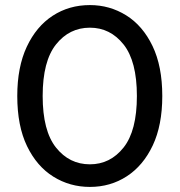

<svg xmlns="http://www.w3.org/2000/svg" viewBox="-20 -728 707 756"><path d="M334 8Q255 8 190 -32.5Q125 -73 86.5 -152.5Q48 -232 48 -350Q48 -464 85.5 -544Q123 -624 187.5 -666Q252 -708 334 -708Q412 -708 477 -667.5Q542 -627 580.5 -547Q619 -467 619 -350Q619 -235 581.5 -155.5Q544 -76 479.5 -34Q415 8 334 8ZM334 -81Q414 -81 466.5 -147Q519 -213 519 -350Q519 -487 466.5 -553Q414 -619 334 -619Q253 -619 200.5 -553Q148 -487 148 -350Q148 -213 200.5 -147Q253 -81 334 -81Z"/></svg>

Font: Argentum Novus
Style: Regular
Weight: 400
Designer: Julieta Ulanovsky
Foundry: Julieta Ulanovsky
Version: Version 7.20;July 27, 2021;FontCreator 13.0.0.2683 64-bit